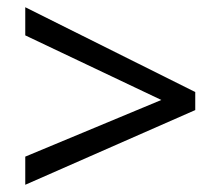

<svg xmlns="http://www.w3.org/2000/svg" viewBox="-20 -628 612 532"><path d="M50 -194 427 -351 50 -530V-608L521 -373V-323L50 -116Z"/></svg>

Font: Noto Sans Old Permic
Style: Regular
Weight: 400
Designer: Monotype Design Team
Foundry: Monotype Imaging Inc.
Version: Version 2.001; ttfautohint (v1.8.4.7-5d5b)